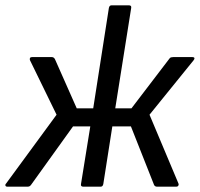

<svg xmlns="http://www.w3.org/2000/svg" viewBox="-33 -703 752 723"><path d="M-5 0Q-11 0 -12.5 -4Q-14 -8 -10 -12L180 -271L80 -476Q78 -481 80 -484.5Q82 -488 87 -488H162Q170 -488 174 -480L256 -295H318L377 -673Q379 -683 387 -683H452Q463 -683 461 -673L401 -295H462L604 -481Q607 -486 611 -487Q615 -488 619 -488H692Q698 -488 699 -484.5Q700 -481 696 -476L530 -271L639 -12Q641 -8 638.5 -4Q636 0 631 0H559Q550 0 547 -7L460 -227H390L356 -10Q354 0 346 0H281Q270 0 272 -10L307 -227H242L84 -7Q81 -3 78 -1.5Q75 0 70 0Z"/></svg>

Font: Sofia Sans Hairline
Style: Italic
Weight: 1
Italic angle: -9°
Designer: Botio Nikoltchev, Ani Petrova
Foundry: lettersoup
Version: Version 4.102